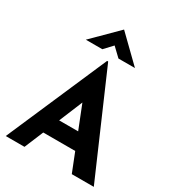

<svg xmlns="http://www.w3.org/2000/svg" viewBox="-231 -1134 1157 1269"><g transform="rotate(30 348.0 -500.0)"><path d="M459 -144H215L155 0H12L344 -765H352L684 0H516ZM411 -266 340 -445 266 -266ZM401 -816 336 -878 278 -816H152L337 -1000H338L527 -816Z"/></g></svg>

Font: Josefin Sans
Style: Bold
Weight: 700
Designer: Santiago Orozco
Foundry: Typemade
Version: Version 2.000